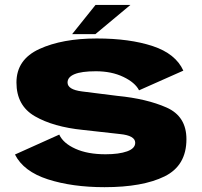

<svg xmlns="http://www.w3.org/2000/svg" viewBox="-20 -752 816 776"><path d="M402.5 4.5Q556.5 4.5 645 -39Q733.5 -82.5 733.5 -189.5Q733.5 -282 653 -317.5Q572.5 -353 454.5 -364.5Q369 -375 311 -382.5Q253 -390 253 -418.5Q253 -440.5 281.2 -452.2Q309.5 -464 367.5 -464Q431 -464 478.5 -441.2Q526 -418.5 542 -387L721 -466.5Q690 -535 597 -565.8Q504 -596.5 371 -596.5Q232 -596.5 139.2 -554Q46.5 -511.5 46.5 -418.5Q46.5 -325 121.2 -282Q196 -239 314.5 -227Q404 -216.5 465.2 -210.2Q526.5 -204 526.5 -175Q526.5 -152 493.5 -140.2Q460.5 -128.5 406.5 -128.5Q334 -128.5 284.8 -150.8Q235.5 -173 219.5 -208L40.5 -127.5Q75 -59 173.5 -27.2Q272 4.5 402.5 4.5ZM271.5 -614H365.5L507 -732H366Z"/></svg>

Font: Anybody SemiExpanded ExtraBold
Style: Regular
Weight: 800
Width: 6
Version: Version 1.113;gftools[0.9.25]